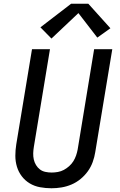

<svg xmlns="http://www.w3.org/2000/svg" viewBox="-20 -998 640 1026"><path d="M255 8Q224 8 194 2.5Q164 -3 139 -18Q114 -33 96.5 -56Q79 -79 70.5 -107Q62 -135 62 -165.5Q62 -196 67 -227L151 -735H247L161 -214Q158 -196 157.5 -179Q157 -162 160.5 -146Q164 -130 172.5 -116Q181 -102 193.5 -92.5Q206 -83 222.5 -79.5Q239 -76 256 -76Q272 -76 289 -79Q306 -82 321 -90Q336 -98 349.5 -110Q363 -122 372 -136.5Q381 -151 386.5 -167Q392 -183 395 -199L483 -735H580L489 -185Q485 -159 475.5 -132.5Q466 -106 449.5 -83Q433 -60 410.5 -41.5Q388 -23 362 -12Q336 -1 309 3.5Q282 8 255 8ZM255 -792 196 -852 360 -978H452L570 -847L500 -797L399 -928Z"/></svg>

Font: Iosevka SS04 Md Ex Obl
Style: Regular
Weight: 500
Width: 7
Italic angle: -9°
Monospace: yes
Designer: Belleve Invis
Foundry: Belleve Invis
Version: Version 19.0.0; ttfautohint (v1.8.4)